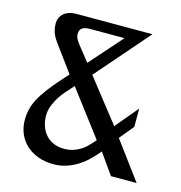

<svg xmlns="http://www.w3.org/2000/svg" viewBox="-102 -753 810 860"><g transform="rotate(15 303.0 -323.5)"><path d="M383.8 -612.8H220.7Q201.2 -612.8 188.5 -605Q175.8 -597.2 175.8 -576.2Q175.8 -563 184.6 -548.8Q193.4 -534.7 203.6 -522.9L251 -462.9ZM500 -662.1 286.6 -417 440.9 -220.2 528.8 -325.2V-240.2L474.6 -174.8L604 0H484.9L417 -96.2L401.9 -79.1Q388.2 -63.5 370.4 -46.9Q352.5 -30.3 330.1 -16.6Q307.6 -2.9 280.5 6.1Q253.4 15.1 221.7 15.1Q181.2 15.1 148.9 2.9Q116.7 -9.3 94 -30.5Q71.3 -51.8 59.1 -80.8Q46.9 -109.9 46.9 -143.1Q46.9 -168.5 52.2 -192.1Q57.6 -215.8 71 -241.5Q84.5 -267.1 106.7 -296.6Q128.9 -326.2 162.6 -363.8L188 -392.1L101.6 -509.8Q96.2 -517.1 90.3 -525.9Q84.5 -534.7 79.6 -545.2Q74.7 -555.7 71.8 -568.1Q68.8 -580.6 68.8 -596.2Q68.8 -625.5 89.6 -643.8Q110.4 -662.1 149.9 -662.1ZM223.6 -348.1 208 -330.1Q201.2 -322.8 188.7 -308.8Q176.3 -294.9 164.1 -276.1Q151.9 -257.3 142.8 -234.1Q133.8 -210.9 133.8 -185.1Q134.3 -158.2 142.6 -136Q150.9 -113.8 165.8 -97.7Q180.7 -81.5 201.9 -72.8Q223.1 -64 250 -64Q272.5 -64 290.8 -69.8Q309.1 -75.7 323.5 -84.5Q337.9 -93.3 348.4 -103.3Q358.9 -113.3 365.7 -121.1L381.8 -139.2Z"/></g></svg>

Font: Federo
Style: Regular
Weight: 400
Designer: Olexa M. Volochay | Cyreal.org
Foundry: Olexa M. Volochay | Cyreal.org
Version: Version 1.000